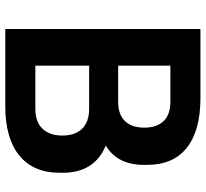

<svg xmlns="http://www.w3.org/2000/svg" viewBox="-46 -729 780 728"><g transform="rotate(90 344.0 -365.0)"><path d="M90 5V-735H352Q475 -735 540 -683.5Q605 -632 605 -534V-520Q605 -420 532 -376Q635 -333 635 -214V-200Q635 -102 570 -48.5Q505 5 382 5ZM229 -621V-423H365Q415 -423 439.5 -449Q464 -475 464 -522Q464 -569 439.5 -595Q415 -621 365 -621ZM229 -313V-109H392Q442 -109 468 -136Q494 -163 494 -212Q494 -260 468 -286.5Q442 -313 392 -313Z"/></g></svg>

Font: Cazoo Sans SemiBold
Style: Regular
Weight: 600
Designer: Jonathan Barnbrook, Julián Moncada
Foundry: Barnbrook Fonts
Version: Version 2.000;Glyphs 3.2.3 (3260)